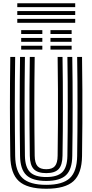

<svg xmlns="http://www.w3.org/2000/svg" viewBox="-20 -1150 568 1180"><path d="M264.2 10Q147.2 10 96 -36.8Q44.8 -83.5 43.2 -191Q42.2 -262 41.6 -336.2Q41 -410.5 41 -487.1Q41 -563.8 41.5 -642.1Q42 -720.5 43.2 -800H73.2Q72.2 -726.8 71.6 -650.8Q71 -574.8 71 -497.8Q71 -420.8 71.6 -343.8Q72.2 -266.8 73.2 -191.5Q74.5 -96.5 118.8 -55.2Q163 -14 264.2 -14Q365 -14 409 -55.2Q453 -96.5 454.2 -191.5Q455.2 -267 455.9 -343.4Q456.5 -419.8 456.5 -496.2Q456.5 -572.8 456 -648.9Q455.5 -725 454.2 -800H484.2Q485.8 -700 486.2 -598Q486.8 -496 486.2 -393.8Q485.8 -291.5 484.2 -191Q482.8 -83.5 431.8 -36.8Q380.8 10 264.2 10ZM264.2 -38Q179.2 -38 141.9 -73.8Q104.5 -109.5 103.2 -191.8Q102.2 -269.8 101.6 -346.4Q101 -423 101 -498.8Q101 -574.5 101.6 -649.8Q102.2 -725 103.2 -800H133.2Q132.2 -724.8 131.6 -649.1Q131 -573.5 131 -497.4Q131 -421.2 131.6 -345Q132.2 -268.8 133.2 -192.2Q134.2 -122.5 164.6 -92.2Q195 -62 264.2 -62Q333 -62 363.1 -92.2Q393.2 -122.5 394.2 -192.2Q395.2 -267.8 395.9 -344Q396.5 -420.2 396.5 -496.6Q396.5 -573 396 -649Q395.5 -725 394.2 -800H424.2Q425.5 -723.5 426 -647.2Q426.5 -571 426.5 -494.8Q426.5 -418.5 426 -342.8Q425.5 -267 424.2 -191.8Q423.2 -109.5 386 -73.8Q348.8 -38 264.2 -38ZM264.2 -86Q211 -86 187.5 -110.8Q164 -135.5 163.2 -192.8Q161.8 -296 161.2 -397.4Q160.8 -498.8 161.2 -599.2Q161.8 -699.8 163.2 -800H193.2Q192.2 -726.8 191.6 -650.9Q191 -575 191 -498.1Q191 -421.2 191.6 -344.5Q192.2 -267.8 193.2 -193Q193.8 -148.5 210.4 -129.2Q227 -110 264.2 -110Q301.2 -110 317.5 -129.2Q333.8 -148.5 334.2 -193Q335.8 -294 336.2 -395.6Q336.8 -497.2 336.2 -598.6Q335.8 -700 334.2 -800H364.2Q365.5 -723.2 366 -647Q366.5 -570.8 366.5 -494.8Q366.5 -418.8 366 -343.2Q365.5 -267.8 364.2 -192.8Q363.5 -135.5 340.2 -110.8Q317 -86 264.2 -86ZM290.2 -941V-965H420.2V-941ZM110.2 -845V-869H240.2V-845ZM110.2 -893V-917H240.2V-893ZM110.2 -941V-965H240.2V-941ZM290.2 -845V-869H420.2V-845ZM290.2 -893V-917H420.2V-893ZM86.2 -1106V-1130H442.2V-1106ZM86.2 -1010V-1034H442.2V-1010ZM86.2 -1058V-1082H442.2V-1058Z"/></svg>

Font: Big Shoulders Inline Text Thin Black
Style: Regular
Weight: 900
Version: Version 2.002